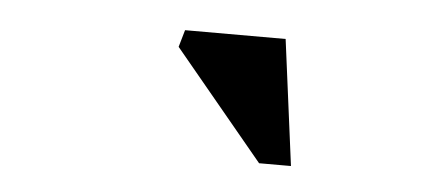

<svg xmlns="http://www.w3.org/2000/svg" viewBox="-28 -713 556 252"><g transform="rotate(5 250.0 -587.0)"><path d="M361.5 -504.5H319.5L201 -647.5L207.5 -670H340Z"/></g></svg>

Font: Newsreader 16pt ExtraBold
Style: Italic
Weight: 800
Italic angle: -17°
Designer: Hugues Gentile
Foundry: Production Type
Version: Version 1.003; ttfautohint (v1.8.3)